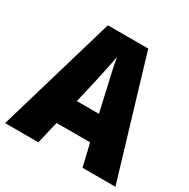

<svg xmlns="http://www.w3.org/2000/svg" viewBox="-161 -863 993 1010"><g transform="rotate(30 335.0 -358.0)"><path d="M470 0H670L456 -716H211L0 0H202L234 -136H438ZM373 -422 403 -289H269L300 -423C311 -472 328 -550 336 -595C343 -550 363 -466 373 -422Z"/></g></svg>

Font: Noto Sans Devanagari SemiCondensed Black
Style: Regular
Weight: 900
Width: 4
Designer: Jelle Bosma - Monotype Design Team
Foundry: Monotype Imaging Inc.
Version: Version 2.004